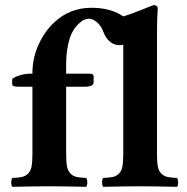

<svg xmlns="http://www.w3.org/2000/svg" viewBox="-20 -718 720 740"><path d="M234.9 -127.9Q234.9 -95.7 238 -77.9Q241.2 -60.1 251 -49.8Q260.7 -39.6 273.7 -36.4Q286.6 -33.2 312 -32.2Q316.4 -27.8 316.4 -15.1Q316.4 -2.4 312 2Q226.1 0 169.9 0Q111.8 0 27.8 2Q23.4 -2.4 23.4 -15.1Q23.4 -27.8 27.8 -32.2Q53.2 -33.2 66.2 -36.4Q79.1 -39.6 88.9 -49.6Q98.6 -59.6 101.8 -77.1Q105 -94.7 105 -126V-383.8H54.2Q38.1 -383.8 32.5 -386.2Q26.9 -388.7 26.9 -394V-411.1Q26.9 -417.5 50.5 -425.8Q74.2 -434.1 98.1 -434.1H105V-437Q105 -493.7 128.4 -545.4Q151.9 -597.2 189 -631.8Q249 -688 332 -688Q407.7 -688 455.1 -654.8Q482.4 -662.6 523.2 -679.2Q564 -695.8 571.8 -698.2Q587.9 -698.2 587.9 -685.1Q585 -647.9 585 -583V-127Q585 -95.2 588.1 -77.4Q591.3 -59.6 601.1 -49.6Q610.8 -39.6 623.8 -36.4Q636.7 -33.2 662.1 -32.2Q666.5 -27.8 666.5 -15.1Q666.5 -2.4 662.1 2Q576.2 0 520 0Q461.9 0 377.9 2Q373.5 -2.4 373.5 -15.1Q373.5 -27.8 377.9 -32.2Q403.3 -33.2 416.3 -36.4Q429.2 -39.6 439 -49.6Q448.7 -59.6 451.9 -77.4Q455.1 -95.2 455.1 -127V-545.9Q449.2 -543.9 440.9 -543.9Q418.9 -543.9 402.8 -558.1Q386.7 -572.3 378.9 -594.2Q370.1 -618.2 353.8 -632.1Q337.4 -646 323.2 -646Q315.4 -646 305.4 -642.1Q295.4 -638.2 282.7 -626Q270 -613.8 259.5 -595.2Q249 -576.7 241.9 -543.2Q234.9 -509.8 234.9 -467.8V-434.1H320.8Q334 -434.1 337.4 -431.6Q340.8 -429.2 340.8 -423.8V-400.9Q340.8 -383.8 306.2 -383.8H234.9Z"/></svg>

Font: Linux Libertine G
Style: Bold
Weight: 700
Designer: Philipp H. Poll
Foundry: Philipp H. Poll
Version: Version 5.0.3